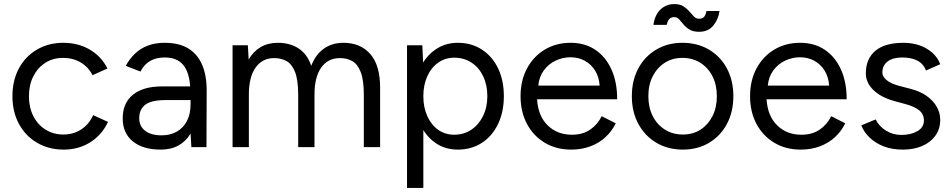

<svg xmlns="http://www.w3.org/2000/svg" viewBox="-20 -722 4671 942"><path d="M293 12Q219 12 162 -21.5Q105 -55 73 -114Q41 -173 41 -250Q41 -327 72.5 -386Q104 -445 161 -478.5Q218 -512 291 -512Q363 -512 420 -479Q477 -446 507 -386L434 -353Q414 -393 376 -415.5Q338 -438 289 -438Q240 -438 202.5 -414Q165 -390 143.5 -347.5Q122 -305 122 -250Q122 -195 143.5 -152.5Q165 -110 203.5 -86Q242 -62 291 -62Q340 -62 378.5 -87Q417 -112 437 -157L510 -124Q480 -60 423 -24Q366 12 293 12Z M769 12Q681 12 631.5 -28.5Q582 -69 582 -141Q582 -217 632.5 -257.5Q683 -298 774 -298H913Q908 -369 878 -404.5Q848 -440 788 -440Q747 -440 717.5 -423.5Q688 -407 669 -371L597 -399Q616 -434 643 -459.5Q670 -485 706 -498.5Q742 -512 788 -512Q858 -512 903.5 -484.5Q949 -457 972 -403.5Q995 -350 994 -271L993 0H919L915 -67Q893 -29 856 -8.5Q819 12 769 12ZM773 -58Q816 -58 848 -76.5Q880 -95 897.5 -129Q915 -163 915 -211V-231H792Q722 -231 692.5 -208Q663 -185 663 -142Q663 -103 692 -80.5Q721 -58 773 -58Z M1121 0V-500H1196L1200 -430Q1223 -470 1259 -491Q1295 -512 1343 -512Q1403 -512 1445.5 -484Q1488 -456 1507 -399Q1528 -454 1568.5 -483Q1609 -512 1665 -512Q1749 -512 1797.5 -456Q1846 -400 1845 -286V0H1765V-256Q1765 -330 1749.5 -369Q1734 -408 1708 -422.5Q1682 -437 1648 -437Q1589 -437 1556 -390.5Q1523 -344 1523 -259V0H1443V-256Q1443 -330 1427.5 -369Q1412 -408 1385.5 -422.5Q1359 -437 1325 -437Q1267 -437 1234 -390.5Q1201 -344 1201 -259V0Z M1977 200V-500H2052L2056 -415Q2084 -460 2127.5 -486Q2171 -512 2226 -512Q2293 -512 2344 -479Q2395 -446 2423.5 -387Q2452 -328 2452 -250Q2452 -173 2423.5 -113.5Q2395 -54 2344 -21Q2293 12 2226 12Q2171 12 2128 -13.5Q2085 -39 2057 -84V200ZM2208 -61Q2255 -61 2291.5 -85Q2328 -109 2349.5 -152Q2371 -195 2371 -250Q2371 -305 2350.5 -348Q2330 -391 2293 -415Q2256 -439 2209 -439Q2165 -439 2130.5 -415Q2096 -391 2076.5 -348Q2057 -305 2057 -250Q2057 -195 2076.5 -152Q2096 -109 2130 -85Q2164 -61 2208 -61Z M2782 12Q2709 12 2653 -21.5Q2597 -55 2565.5 -114Q2534 -173 2534 -250Q2534 -327 2565.5 -386Q2597 -445 2652.5 -478.5Q2708 -512 2780 -512Q2850 -512 2901 -477.5Q2952 -443 2980 -381Q3008 -319 3008 -235H2615Q2620 -153 2667 -107Q2714 -61 2786 -61Q2839 -61 2875.5 -86Q2912 -111 2932 -152L3001 -117Q2982 -78 2950.5 -49Q2919 -20 2876.5 -4Q2834 12 2782 12ZM2621 -302H2922Q2919 -345 2899.5 -376Q2880 -407 2849 -424Q2818 -441 2779 -441Q2741 -441 2706 -424.5Q2671 -408 2648 -376.5Q2625 -345 2621 -302Z M3330 12Q3257 12 3200.5 -21.5Q3144 -55 3112 -114Q3080 -173 3080 -250Q3080 -327 3111.5 -386Q3143 -445 3199.5 -478.5Q3256 -512 3328 -512Q3402 -512 3458.5 -478.5Q3515 -445 3546.5 -386Q3578 -327 3578 -250Q3578 -173 3546.5 -114Q3515 -55 3459 -21.5Q3403 12 3330 12ZM3330 -62Q3380 -62 3417 -86Q3454 -110 3475.5 -152Q3497 -194 3497 -250Q3497 -306 3475.5 -348Q3454 -390 3416 -414Q3378 -438 3328 -438Q3279 -438 3241.5 -414Q3204 -390 3182.5 -348Q3161 -306 3161 -250Q3161 -195 3182.5 -152.5Q3204 -110 3242.5 -86Q3281 -62 3330 -62ZM3410 -566Q3381 -566 3363 -577Q3345 -588 3333.5 -602Q3322 -616 3312 -627Q3302 -638 3289 -638Q3273 -638 3264.5 -629.5Q3256 -621 3251 -600H3186Q3189 -627 3201.5 -650.5Q3214 -674 3236.5 -688Q3259 -702 3288 -702Q3316 -702 3333 -691Q3350 -680 3362 -666Q3374 -652 3384.5 -641Q3395 -630 3410 -630Q3427 -630 3435 -640Q3443 -650 3446 -668H3510Q3505 -628 3480 -597Q3455 -566 3410 -566Z M3908 12Q3835 12 3779 -21.5Q3723 -55 3691.5 -114Q3660 -173 3660 -250Q3660 -327 3691.5 -386Q3723 -445 3778.5 -478.5Q3834 -512 3906 -512Q3976 -512 4027 -477.5Q4078 -443 4106 -381Q4134 -319 4134 -235H3741Q3746 -153 3793 -107Q3840 -61 3912 -61Q3965 -61 4001.5 -86Q4038 -111 4058 -152L4127 -117Q4108 -78 4076.5 -49Q4045 -20 4002.5 -4Q3960 12 3908 12ZM3747 -302H4048Q4045 -345 4025.5 -376Q4006 -407 3975 -424Q3944 -441 3905 -441Q3867 -441 3832 -424.5Q3797 -408 3774 -376.5Q3751 -345 3747 -302Z M4410 12Q4355 12 4314 -4.5Q4273 -21 4245.5 -48Q4218 -75 4206 -107L4276 -136Q4293 -102 4327 -81Q4361 -60 4402 -60Q4449 -60 4481 -78.5Q4513 -97 4513 -131Q4513 -162 4489.5 -181Q4466 -200 4420 -212L4372 -225Q4304 -243 4266 -279.5Q4228 -316 4228 -362Q4228 -433 4274.5 -472.5Q4321 -512 4413 -512Q4457 -512 4493 -499Q4529 -486 4555 -462.5Q4581 -439 4593 -407L4523 -376Q4510 -410 4480 -425Q4450 -440 4407 -440Q4361 -440 4335 -420.5Q4309 -401 4309 -366Q4309 -346 4330.5 -328.5Q4352 -311 4394 -300L4444 -287Q4493 -275 4526 -251.5Q4559 -228 4576 -198Q4593 -168 4593 -134Q4593 -89 4569 -56Q4545 -23 4504 -5.5Q4463 12 4410 12Z"/></svg>

Font: Figtree
Style: Regular
Weight: 400
Designer: Erik Kennedy
Foundry: Erik Kennedy
Version: Version 2.002